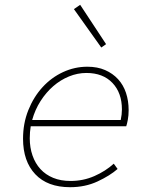

<svg xmlns="http://www.w3.org/2000/svg" viewBox="-20 -768 640 800"><path d="M272 12Q178 12 127 -42Q76 -96 76 -190Q76 -254 98 -309Q120 -364 157 -404.5Q194 -445 242.5 -467.5Q291 -490 344 -490Q386 -490 418 -476Q450 -462 472 -438Q494 -414 505 -381Q516 -348 516 -309Q516 -287 512.5 -268.5Q509 -250 506 -242H108Q106 -230 105 -217.5Q104 -205 104 -192Q104 -153 115.5 -120Q127 -87 148.5 -63.5Q170 -40 201.5 -27Q233 -14 274 -14Q327 -14 373.5 -34.5Q420 -55 454 -86L470 -64Q438 -36 386.5 -12Q335 12 272 12ZM340 -464Q303 -464 267.5 -449.5Q232 -435 202 -409Q172 -383 149 -347Q126 -311 114 -268H483Q488 -291 488 -312Q488 -381 448.5 -422.5Q409 -464 340 -464ZM402 -570 288 -730 314 -748 422 -584Z"/></svg>

Font: Source Code Pro ExtraLight
Style: Italic
Weight: 200
Italic angle: -11°
Monospace: yes
Designer: Paul D. Hunt, Teo Tuominen
Foundry: Adobe Systems Incorporated
Version: Version 1.050;PS 1.000;hotconv 16.6.51;makeotf.lib2.5.65220